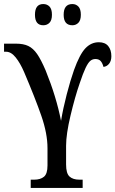

<svg xmlns="http://www.w3.org/2000/svg" viewBox="-21 -930 571 950"><path d="M131 -41H148Q179 -41 196.5 -55.5Q214 -70 214 -111V-197Q214 -269 183.5 -357Q153 -445 98 -574Q79 -618 56.5 -646Q34 -674 9 -674H-1V-714H58Q95 -714 119 -702.5Q143 -691 162.5 -663Q182 -635 205 -581Q258 -450 281 -332Q291 -393 309 -462.5Q327 -532 345 -583Q373 -661 401.5 -691Q430 -721 468 -721Q499 -721 514.5 -702Q530 -683 530 -652Q530 -629 519 -615Q508 -601 491 -599Q486 -618 477 -628Q468 -638 451 -638Q437 -638 426 -629Q415 -620 402.5 -594Q390 -568 373 -517Q350 -451 328 -358.5Q306 -266 306 -209V-116Q306 -72 323 -56.5Q340 -41 372 -41H388V0H131ZM152 -857Q152 -910 193 -910Q212 -910 224 -897.5Q236 -885 236 -857Q236 -830 224 -817.5Q212 -805 193 -805Q152 -805 152 -857ZM294 -857Q294 -910 337 -910Q355 -910 367 -897.5Q379 -885 379 -857Q379 -830 367 -817.5Q355 -805 337 -805Q294 -805 294 -857Z"/></svg>

Font: Noto Serif Cond
Style: Regular
Weight: 400
Width: 3
Designer: Monotype Design Team
Foundry: Monotype Imaging Inc.
Version: Version 1.001